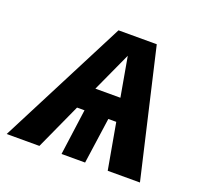

<svg xmlns="http://www.w3.org/2000/svg" viewBox="-139 -640 785 750"><g transform="rotate(20 254.0 -265.0)"><path d="M346 -191H313L286 0H188L214 -191H183L96 0H-40L232 -530H391L514 0H380ZM329 -285 300 -449 225 -285Z"/></g></svg>

Font: Fira Sans SemiBold
Style: Italic
Weight: 600
Italic angle: -8°
Designer: bBox Type GmbH & Carrois Corporate GbR & Edenspiekermann AG
Foundry: bBox Type GmbH & Carrois Corporate GbR & Edenspiekermann AG
Version: Version 4.301